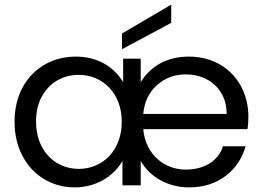

<svg xmlns="http://www.w3.org/2000/svg" viewBox="-20 -802 1140 831"><path d="M77 -128C122 -41 206 9 303 9C395 9 470 -37 510 -105V0H589V-106C628 -35 709 9 798 9C861 9 914 -8 957 -41C1000 -74 1028 -116 1043 -169H945C926 -108 868 -68 783 -68C695 -68 610 -130 600 -243H1051C1054 -260 1055 -278 1055 -297C1055 -345 1044 -389 1023 -429C980 -508 899 -557 798 -557C706 -557 636 -520 589 -447V-548H513V-447C469 -518 397 -557 308 -557C156 -557 43 -444 43 -276C43 -221 54 -171 77 -128ZM161 -384C194 -445 253 -478 321 -478C423 -478 507 -400 507 -275C507 -149 423 -71 321 -71C219 -71 136 -149 136 -276C136 -317 144 -353 161 -384ZM600 -309C605 -362 625 -403 660 -434C695 -465 736 -480 784 -480C883 -480 961 -415 961 -309ZM721 -703V-782L508 -657V-589Z"/></svg>

Font: Poppins
Style: Regular
Weight: 400
Designer: Ninad Kale (Devanagari), Jonny Pinhorn (Latin)
Foundry: Indian Type Foundry
Version: 4.004